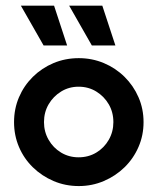

<svg xmlns="http://www.w3.org/2000/svg" viewBox="-20 -630 543 663"><path d="M252.1 12.5Q205.6 12.5 164.9 -4.9Q124.3 -22.2 93.4 -52.4Q62.5 -82.6 45.5 -122.6Q28.5 -162.5 28.5 -208.3Q28.5 -254.2 45.5 -294.1Q62.5 -334 93.4 -364.6Q124.3 -395.1 164.9 -412.2Q205.6 -429.2 252.1 -429.2Q297.9 -429.2 338.5 -412.2Q379.2 -395.1 410.1 -364.6Q441 -334 458.3 -294.1Q475.7 -254.2 475.7 -208.3Q475.7 -162.5 458.3 -122.6Q441 -82.6 410.1 -52.4Q379.2 -22.2 338.5 -4.9Q297.9 12.5 252.1 12.5ZM251.4 -86.8Q285.4 -86.8 312.5 -103.1Q339.6 -119.4 355.6 -147.2Q371.5 -175 371.5 -208.3Q371.5 -242.4 355.6 -269.8Q339.6 -297.2 312.5 -313.9Q285.4 -330.6 251.4 -330.6Q218.1 -330.6 191 -313.9Q163.9 -297.2 147.9 -269.8Q131.9 -242.4 131.9 -208.3Q131.9 -175 147.9 -147.2Q163.9 -119.4 191 -103.1Q218.1 -86.8 251.4 -86.8ZM297.2 -472.9 218.8 -610.4H333.3L378.5 -472.9ZM130.6 -472.9 52.1 -610.4H166.7L211.8 -472.9Z"/></svg>

Font: Afacad Flux SemiBold
Style: Regular
Weight: 600
Designer: Kristian Moeller
Foundry: Dicotype
Version: Version 1.100